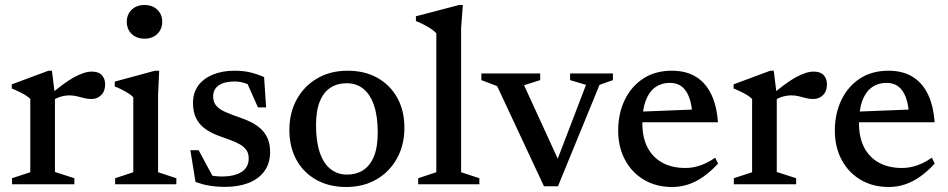

<svg xmlns="http://www.w3.org/2000/svg" viewBox="-20 -736 3789 767"><path d="M346.5 -450Q374 -450 387 -435.8Q400 -421.5 400 -399Q400 -371.5 384.2 -356Q368.5 -340.5 345.5 -340.5Q329.5 -340.5 315.5 -344.2Q301.5 -348 287.2 -351.5Q273 -355 256.5 -355Q245 -355 232 -352.2Q219 -349.5 206.8 -343.8Q194.5 -338 183.5 -330L171.5 -350Q202.5 -377 228 -396Q253.5 -415 274.8 -426.8Q296 -438.5 313.8 -444.2Q331.5 -450 346.5 -450ZM199.5 -356V-49L277 -24V0H28V-24L101 -48V-340.5Q94 -348 83.2 -354.8Q72.5 -361.5 58.5 -368.5Q44.5 -375.5 27 -382.5V-399L173.5 -453.5H187.5Z M557.5 -581.5Q525.5 -581.5 506 -600.5Q486.5 -619.5 486.5 -649Q486.5 -678.5 506 -697.2Q525.5 -716 557.5 -716Q589 -716 608.5 -697.2Q628 -678.5 628 -649Q628 -619.5 608.5 -600.5Q589 -581.5 557.5 -581.5ZM616 -453.5 611.5 -359V-48L684.5 -24V0H440V-24L512.5 -48V-347.5Q507 -354 495 -361.8Q483 -369.5 468.2 -377.2Q453.5 -385 438.5 -390.5V-410L599 -453.5Z M916 -453.5Q949 -453.5 975.8 -447.8Q1002.5 -442 1035 -428L1043 -307H1010.5L956.5 -428.5L999.5 -384Q978 -397.5 958 -404Q938 -410.5 917 -410.5Q876 -410.5 853.8 -395Q831.5 -379.5 831.5 -351.5Q831.5 -327.5 844.5 -313Q857.5 -298.5 881.8 -288Q906 -277.5 938 -266.5Q962 -258.5 983.8 -247.5Q1005.5 -236.5 1022.5 -220.8Q1039.5 -205 1049.2 -182.8Q1059 -160.5 1059 -129Q1059 -83.5 1036.2 -52.2Q1013.5 -21 973 -5.2Q932.5 10.5 879 10.5Q845.5 10.5 815.8 5.5Q786 0.5 761 -9.5L740.5 -136H773.5L842.5 -8L778 -50Q796.5 -42 811.2 -38Q826 -34 839.5 -32.5Q853 -31 866 -31Q917 -31 945.2 -49.2Q973.5 -67.5 973.5 -103.5Q973.5 -124 963.8 -137.2Q954 -150.5 937 -160Q920 -169.5 898.5 -177.2Q877 -185 853.5 -193.5Q822.5 -205 799.5 -221.5Q776.5 -238 763.8 -263Q751 -288 751 -324.5Q751 -366 772.2 -394.5Q793.5 -423 831 -438.2Q868.5 -453.5 916 -453.5Z M1366.5 -38.5Q1403 -38.5 1430.5 -56Q1458 -73.5 1473.5 -110.5Q1489 -147.5 1489 -206.5Q1489 -271.5 1474 -315.2Q1459 -359 1431.5 -381.2Q1404 -403.5 1364.5 -403.5Q1328.5 -403.5 1301 -386.2Q1273.5 -369 1258 -331.8Q1242.5 -294.5 1242.5 -235.5Q1242.5 -171.5 1257.2 -127.5Q1272 -83.5 1300 -61Q1328 -38.5 1366.5 -38.5ZM1363 11Q1294.5 11 1243.2 -17.8Q1192 -46.5 1164 -97.8Q1136 -149 1136 -216.5Q1136 -286 1165.8 -339.5Q1195.5 -393 1247.8 -423.2Q1300 -453.5 1368.5 -453.5Q1437.5 -453.5 1488.2 -424.8Q1539 -396 1567.2 -345Q1595.5 -294 1595.5 -226Q1595.5 -156.5 1565.8 -103Q1536 -49.5 1483.8 -19.2Q1431.5 11 1363 11Z M1822 -48 1895 -24V0H1650.5V-24L1723 -48V-603Q1716 -611 1704.5 -619Q1693 -627 1677 -635.5Q1661 -644 1641.5 -652V-671L1814 -716H1829L1822 -623.5Z M2375 -397 2209 8H2153L1966 -392L1903 -416V-442.5H2138V-416L2073.5 -395.5L2217.5 -81.5L2200 -81L2321 -397L2257.5 -416V-442.5H2428.5V-416Z M2664 -453.5Q2720.5 -453.5 2759.8 -429.5Q2799 -405.5 2821.2 -359.5Q2843.5 -313.5 2848 -247.5H2525.5V-289.5L2788 -300L2746 -278Q2743.5 -319 2733 -347.2Q2722.5 -375.5 2703.5 -390.2Q2684.5 -405 2656 -405Q2623 -405 2598.2 -387.8Q2573.5 -370.5 2559.8 -334.8Q2546 -299 2546 -244Q2546 -186.5 2566.8 -146.8Q2587.5 -107 2626 -86Q2664.5 -65 2717 -65Q2739 -65 2759.2 -69.8Q2779.5 -74.5 2799 -83.8Q2818.5 -93 2837 -106L2848.5 -82.5Q2821 -52.5 2791.8 -31.5Q2762.5 -10.5 2731 0.2Q2699.5 11 2665 11Q2601 11 2552.5 -17.8Q2504 -46.5 2476.8 -97.5Q2449.5 -148.5 2449.5 -214.5Q2449.5 -281.5 2475.2 -335.8Q2501 -390 2549 -421.8Q2597 -453.5 2664 -453.5Z M3230 -450Q3257.5 -450 3270.5 -435.8Q3283.5 -421.5 3283.5 -399Q3283.5 -371.5 3267.8 -356Q3252 -340.5 3229 -340.5Q3213 -340.5 3199 -344.2Q3185 -348 3170.8 -351.5Q3156.5 -355 3140 -355Q3128.5 -355 3115.5 -352.2Q3102.5 -349.5 3090.2 -343.8Q3078 -338 3067 -330L3055 -350Q3086 -377 3111.5 -396Q3137 -415 3158.2 -426.8Q3179.5 -438.5 3197.2 -444.2Q3215 -450 3230 -450ZM3083 -356V-49L3160.5 -24V0H2911.5V-24L2984.5 -48V-340.5Q2977.5 -348 2966.8 -354.8Q2956 -361.5 2942 -368.5Q2928 -375.5 2910.5 -382.5V-399L3057 -453.5H3071Z M3529.5 -453.5Q3586 -453.5 3625.2 -429.5Q3664.5 -405.5 3686.8 -359.5Q3709 -313.5 3713.5 -247.5H3391V-289.5L3653.5 -300L3611.5 -278Q3609 -319 3598.5 -347.2Q3588 -375.5 3569 -390.2Q3550 -405 3521.5 -405Q3488.5 -405 3463.8 -387.8Q3439 -370.5 3425.2 -334.8Q3411.5 -299 3411.5 -244Q3411.5 -186.5 3432.2 -146.8Q3453 -107 3491.5 -86Q3530 -65 3582.5 -65Q3604.5 -65 3624.8 -69.8Q3645 -74.5 3664.5 -83.8Q3684 -93 3702.5 -106L3714 -82.5Q3686.5 -52.5 3657.2 -31.5Q3628 -10.5 3596.5 0.2Q3565 11 3530.5 11Q3466.5 11 3418 -17.8Q3369.5 -46.5 3342.2 -97.5Q3315 -148.5 3315 -214.5Q3315 -281.5 3340.8 -335.8Q3366.5 -390 3414.5 -421.8Q3462.5 -453.5 3529.5 -453.5Z"/></svg>

Font: Newsreader 16pt Medium
Style: Regular
Weight: 500
Designer: Hugues Gentile
Foundry: Production Type
Version: Version 1.003